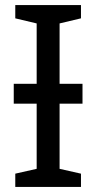

<svg xmlns="http://www.w3.org/2000/svg" viewBox="-20 -734 379 754"><path d="M298 -714V-662L214 -642V-405H304V-327H214V-71L298 -52V0H40V-52L124 -71V-327H34V-405H124V-642L40 -662V-714Z"/></svg>

Font: RS Noto Sans
Style: Regular
Weight: 400
Designer: Monotype Design Team
Foundry: Monotype Imaging Inc.
Version: Version 3.10